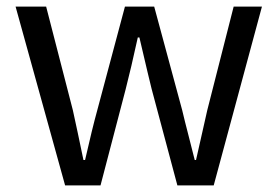

<svg xmlns="http://www.w3.org/2000/svg" viewBox="-20 -563 842 583"><path d="M177.7 0 27.3 -543H120.1L201.2 -228.5Q205.1 -210.9 216.3 -158.7Q227.5 -106.4 233.4 -77.1H238.3Q259.8 -171.9 275.4 -228.5L359.4 -543H448.2L533.2 -228.5Q540 -199.2 553.7 -146.5Q567.4 -93.8 571.3 -77.1H575.2Q582 -106.4 594.2 -161.1Q606.4 -215.8 609.4 -228.5L689.5 -543H775.4L628.9 0H518.6L440.4 -293Q434.6 -315.4 403.3 -449.2H398.4Q377.9 -355.5 361.3 -291L285.2 0Z"/></svg>

Font: GenYoGothic TW TTF Regular
Style: Regular
Weight: 400
Version: Version 1.300